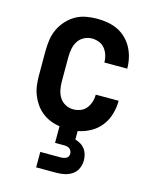

<svg xmlns="http://www.w3.org/2000/svg" viewBox="-113 -604 726 901"><g transform="rotate(15 250.0 -154.0)"><path d="M150 220V145H250Q257 145 263.5 143.5Q270 142 276 139Q282 136 285 130Q288 124 288 118Q288 110 285 103.5Q282 97 276.5 93Q271 89 264 87.5Q257 86 250 86H206V5Q183 2 160.5 -7Q138 -16 119.5 -31Q101 -46 87.5 -65.5Q74 -85 65.5 -107Q57 -129 54 -152.5Q51 -176 51 -200V-320Q51 -347 55 -374Q59 -401 70.5 -425.5Q82 -450 100.5 -470.5Q119 -491 142.5 -504.5Q166 -518 193 -523Q220 -528 247 -528Q273 -528 298.5 -523.5Q324 -519 347 -508Q370 -497 388.5 -479Q407 -461 419 -438.5Q431 -416 437 -390.5Q443 -365 443 -340V-338H332V-339Q332 -357 326.5 -374Q321 -391 310 -405Q299 -419 282 -425.5Q265 -432 247 -432Q227 -432 209 -422.5Q191 -413 180.5 -396.5Q170 -380 166 -360Q162 -340 162 -320V-200Q162 -180 166 -160Q170 -140 180.5 -123.5Q191 -107 209 -97.5Q227 -88 247 -88Q265 -88 282 -94.5Q299 -101 310 -115Q321 -129 326.5 -146Q332 -163 332 -181V-182H443V-180Q443 -148 433.5 -116Q424 -84 404 -58.5Q384 -33 355 -17Q326 -1 294 5V46Q308 50 320.5 57.5Q333 65 341.5 76.5Q350 88 354 102Q358 116 358 131Q358 150 350 169Q342 188 325.5 199.5Q309 211 289.5 215.5Q270 220 250 220Z"/></g></svg>

Font: Iosevka Algr
Style: Bold
Weight: 700
Monospace: yes
Designer: Belleve Invis
Foundry: Belleve Invis
Version: Version 26.0.2; ttfautohint (v1.8.3)